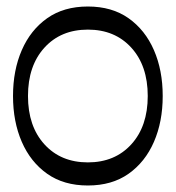

<svg xmlns="http://www.w3.org/2000/svg" viewBox="-20 -560 540 590"><path d="M250 10Q176 10 125 -26Q74 -62 47 -124Q20 -186 20 -265Q20 -344 47 -406Q74 -468 125 -504Q176 -540 250 -540Q324 -540 375 -504Q426 -468 453 -406Q480 -344 480 -265Q480 -186 453 -124Q426 -62 375 -26Q324 10 250 10ZM250 -61Q333 -61 383.5 -116.5Q434 -172 434 -265Q434 -358 383.5 -413.5Q333 -469 250 -469Q167 -469 116.5 -413.5Q66 -358 66 -265Q66 -172 116.5 -116.5Q167 -61 250 -61Z"/></svg>

Font: Spectral SC
Style: Regular
Weight: 400
Designer: Jean-Baptiste Levee
Foundry: Production Type
Version: Version 2.001